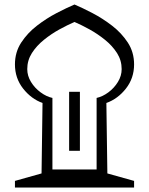

<svg xmlns="http://www.w3.org/2000/svg" viewBox="-20 -833 662 853"><path d="M46.4 0V-29.3L164.6 -62.5L168.9 -375.5Q118.7 -393.6 82.5 -439.7Q46.4 -485.8 46.4 -546.9Q46.4 -601.1 74.2 -643.8Q102.1 -686.5 144.3 -719Q186.5 -751.5 231.4 -774.9Q276.4 -798.3 311 -813Q345.7 -798.3 390.6 -774.9Q435.5 -751.5 477.8 -719Q520 -686.5 547.9 -643.8Q575.7 -601.1 575.7 -546.9Q575.7 -485.8 539.6 -439.7Q503.4 -393.6 452.6 -375.5L457 -62.5L575.7 -29.3V0ZM409.2 -80.1V-397.9Q436 -403.8 461.7 -422.9Q487.3 -441.9 503.9 -469Q520.5 -496.1 520.5 -525.9Q520.5 -564.9 499.8 -597.4Q479 -629.9 446.3 -656.2Q413.6 -682.6 377.7 -702.4Q341.8 -722.2 311 -735.4Q280.3 -722.2 244.1 -702.4Q208 -682.6 175.3 -656.2Q142.6 -629.9 121.8 -597.4Q101.1 -564.9 101.1 -525.9Q101.1 -496.1 117.7 -469Q134.3 -441.9 160.2 -422.9Q186 -403.8 212.9 -397.9V-80.1ZM287.1 -425.3H335V-163.1H287.1Z"/></svg>

Font: Pinar-DS2-FD Bold
Style: Regular
Weight: 700
Designer: Amin Abedi
Version: Version 3.000